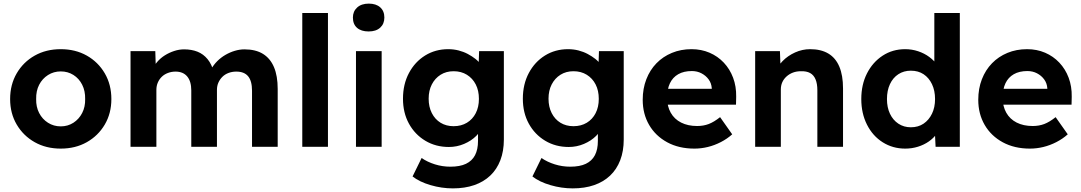

<svg xmlns="http://www.w3.org/2000/svg" viewBox="-20 -812 5982 1062"><path d="M316 10Q235 10 172 -25.5Q109 -61 72.5 -123Q36 -185 36 -264Q36 -344 72.5 -406.5Q109 -469 172 -504.5Q235 -540 316 -540Q397 -540 460 -504.5Q523 -469 559.5 -406.5Q596 -344 596 -264Q596 -185 559.5 -123Q523 -61 460 -25.5Q397 10 316 10ZM316 -113Q355 -113 386 -133Q417 -153 434.5 -187Q452 -221 451 -264Q452 -309 434.5 -343.5Q417 -378 386 -397.5Q355 -417 316 -417Q277 -417 245.5 -397Q214 -377 196.5 -343Q179 -309 180 -264Q179 -221 196.5 -187Q214 -153 245.5 -133Q277 -113 316 -113Z M702 0V-529H839L842 -428L821 -422Q831 -448 849.5 -469.5Q868 -491 892 -506Q916 -521 943.5 -530Q971 -539 998 -539Q1040 -539 1072.5 -526Q1105 -513 1128 -485Q1151 -457 1163 -412L1142 -416L1149 -431Q1162 -454 1182 -474Q1202 -494 1227 -508.5Q1252 -523 1279 -531Q1306 -539 1332 -539Q1394 -539 1434.5 -514Q1475 -489 1495.5 -440.5Q1516 -392 1516 -320V0H1374V-310Q1374 -364 1352.5 -390Q1331 -416 1287 -416Q1264 -416 1244 -408.5Q1224 -401 1210 -387Q1196 -373 1188 -355Q1180 -337 1180 -315V0H1038V-312Q1038 -362 1015.5 -389Q993 -416 951 -416Q929 -416 909 -408.5Q889 -401 875 -387.5Q861 -374 853 -355.5Q845 -337 845 -315V0Z M1652 0V-740H1794V0Z M1949 0V-529H2091V0ZM2019 -638Q1978 -638 1955 -658Q1932 -678 1932 -715Q1932 -749 1955.5 -770.5Q1979 -792 2020 -792Q2060 -792 2083 -771.5Q2106 -751 2106 -715Q2106 -680 2083 -659Q2060 -638 2019 -638Z M2485 230Q2423 230 2361.5 212Q2300 194 2262 164L2312 62Q2344 84 2385.5 97Q2427 110 2471 110Q2524 110 2557.5 94Q2591 78 2607.5 46.5Q2624 15 2624 -33V-125L2648 -119Q2642 -88 2614.5 -60.5Q2587 -33 2547 -16Q2507 1 2463 1Q2390 1 2332.5 -33.5Q2275 -68 2242 -128Q2209 -188 2209 -266Q2209 -346 2242 -408Q2275 -470 2331.5 -505Q2388 -540 2459 -540Q2489 -540 2516.5 -533Q2544 -526 2567.5 -513.5Q2591 -501 2610 -486Q2629 -471 2641 -453Q2653 -435 2656 -417L2626 -408L2630 -529H2767V-40Q2767 24 2747.5 74.5Q2728 125 2691.5 159.5Q2655 194 2603 212Q2551 230 2485 230ZM2489 -114Q2531 -114 2562.5 -133Q2594 -152 2611.5 -186Q2629 -220 2629 -265Q2629 -311 2611.5 -345Q2594 -379 2562.5 -398.5Q2531 -418 2489 -418Q2448 -418 2417 -398.5Q2386 -379 2368.5 -345Q2351 -311 2351 -266Q2351 -221 2368.5 -186.5Q2386 -152 2417 -133Q2448 -114 2489 -114Z M3148 230Q3086 230 3024.5 212Q2963 194 2925 164L2975 62Q3007 84 3048.5 97Q3090 110 3134 110Q3187 110 3220.5 94Q3254 78 3270.5 46.5Q3287 15 3287 -33V-125L3311 -119Q3305 -88 3277.5 -60.5Q3250 -33 3210 -16Q3170 1 3126 1Q3053 1 2995.5 -33.5Q2938 -68 2905 -128Q2872 -188 2872 -266Q2872 -346 2905 -408Q2938 -470 2994.5 -505Q3051 -540 3122 -540Q3152 -540 3179.5 -533Q3207 -526 3230.5 -513.5Q3254 -501 3273 -486Q3292 -471 3304 -453Q3316 -435 3319 -417L3289 -408L3293 -529H3430V-40Q3430 24 3410.5 74.5Q3391 125 3354.5 159.5Q3318 194 3266 212Q3214 230 3148 230ZM3152 -114Q3194 -114 3225.5 -133Q3257 -152 3274.5 -186Q3292 -220 3292 -265Q3292 -311 3274.5 -345Q3257 -379 3225.5 -398.5Q3194 -418 3152 -418Q3111 -418 3080 -398.5Q3049 -379 3031.5 -345Q3014 -311 3014 -266Q3014 -221 3031.5 -186.5Q3049 -152 3080 -133Q3111 -114 3152 -114Z M3821 10Q3735 10 3670.5 -25Q3606 -60 3570.5 -121Q3535 -182 3535 -260Q3535 -322 3555 -373.5Q3575 -425 3611 -462Q3647 -499 3696.5 -519.5Q3746 -540 3805 -540Q3859 -540 3904.5 -520.5Q3950 -501 3983.5 -465.5Q4017 -430 4035 -382Q4053 -334 4052 -277L4051 -233H3626L3603 -321H3934L3917 -303V-324Q3915 -352 3899.5 -373Q3884 -394 3860 -406.5Q3836 -419 3807 -419Q3762 -419 3731.5 -401.5Q3701 -384 3685.5 -351.5Q3670 -319 3670 -271Q3670 -224 3690 -188.5Q3710 -153 3747.5 -134Q3785 -115 3836 -115Q3871 -115 3900 -126Q3929 -137 3963 -164L4030 -69Q4002 -44 3967 -26Q3932 -8 3895 1Q3858 10 3821 10Z M4157 0V-529H4294L4298 -421L4270 -409Q4280 -445 4309 -474.5Q4338 -504 4378 -522Q4418 -540 4461 -540Q4521 -540 4561.5 -516Q4602 -492 4622.5 -443.5Q4643 -395 4643 -323V0H4501V-313Q4501 -349 4491 -373Q4481 -397 4461 -408Q4441 -419 4410 -418Q4386 -418 4366 -410.5Q4346 -403 4330.5 -389Q4315 -375 4307 -357Q4299 -339 4299 -317V0H4228Q4206 0 4188 0Q4170 0 4157 0Z M4987 10Q4918 10 4862.5 -25Q4807 -60 4775.5 -122.5Q4744 -185 4744 -264Q4744 -344 4775.5 -406Q4807 -468 4862 -504Q4917 -540 4987 -540Q5024 -540 5058.5 -528.5Q5093 -517 5120 -497Q5147 -477 5164 -452.5Q5181 -428 5184 -402L5148 -395V-740H5289V0H5155L5149 -122L5177 -118Q5176 -94 5160 -71Q5144 -48 5117.5 -29.5Q5091 -11 5057.5 -0.5Q5024 10 4987 10ZM5018 -108Q5059 -108 5088.5 -128Q5118 -148 5135 -183Q5152 -218 5152 -264Q5152 -311 5135 -346.5Q5118 -382 5088.5 -401.5Q5059 -421 5018 -421Q4979 -421 4949 -401.5Q4919 -382 4902.5 -346.5Q4886 -311 4886 -264Q4886 -218 4902.5 -183Q4919 -148 4949 -128Q4979 -108 5018 -108Z M5677 10Q5591 10 5526.5 -25Q5462 -60 5426.5 -121Q5391 -182 5391 -260Q5391 -322 5411 -373.5Q5431 -425 5467 -462Q5503 -499 5552.5 -519.5Q5602 -540 5661 -540Q5715 -540 5760.5 -520.5Q5806 -501 5839.5 -465.5Q5873 -430 5891 -382Q5909 -334 5908 -277L5907 -233H5482L5459 -321H5790L5773 -303V-324Q5771 -352 5755.5 -373Q5740 -394 5716 -406.5Q5692 -419 5663 -419Q5618 -419 5587.5 -401.5Q5557 -384 5541.5 -351.5Q5526 -319 5526 -271Q5526 -224 5546 -188.5Q5566 -153 5603.5 -134Q5641 -115 5692 -115Q5727 -115 5756 -126Q5785 -137 5819 -164L5886 -69Q5858 -44 5823 -26Q5788 -8 5751 1Q5714 10 5677 10Z"/></svg>

Font: Readex Pro SemiBold
Style: Regular
Weight: 600
Designer: Bonnie Shaver-Troup, Thomas Jockin
Foundry: Lexend
Version: Version 1.204